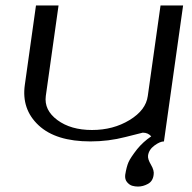

<svg xmlns="http://www.w3.org/2000/svg" viewBox="-20 -520 706 706"><path d="M544.9 123Q542 146.5 523.9 156.2Q505.9 166 487.3 166Q476.6 166 466.3 163.1Q456.1 160.2 447.3 149.9Q438.5 139.6 440.4 123Q445.3 92.8 452.6 76.2Q460 59.6 484.4 28.3Q506.8 1 536.1 -18.6Q524.4 -32.2 504.9 -32.2Q502.9 -32.2 440.9 -16.1Q378.9 0 312.5 0Q185.5 0 122.1 -59.1Q58.6 -118.2 71.3 -208L112.3 -500H195.3L148.4 -167Q141.6 -115.2 190.9 -78.6Q240.2 -42 318.4 -42Q396.5 -42 456.5 -78.6Q516.6 -115.2 523.4 -167L570.3 -500H653.3L583 -1V0Q568.4 0 547.9 15.1Q527.3 30.3 524.4 51.8Q522.5 64.5 535.2 85.9Q547.9 107.4 544.9 123Z"/></svg>

Font: okolaks
Style: RegularItalic
Weight: 500
Italic angle: -8°
Version: Version 000.6.0